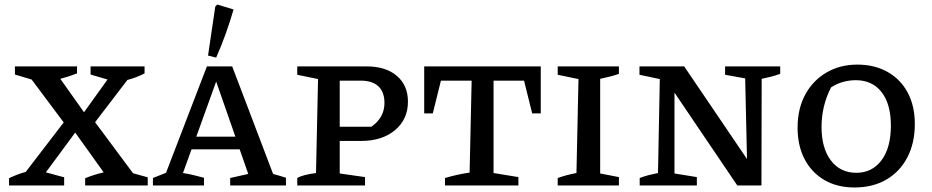

<svg xmlns="http://www.w3.org/2000/svg" viewBox="-20 -821 4125 850"><path d="M20 0V-32Q57 -50 94 -60L262 -279L120 -469L46 -491V-527H321V-496Q285 -482 247 -472L352 -324L456 -469L381 -491V-527H620V-496Q583 -477 544 -467L401 -280L569 -54L634 -36V0H357V-32Q396 -48 439 -58L313 -234L183 -58L264 -36V0Z M1189 -51Q1204 -47 1214 -44Q1224 -41 1246 -34V0H999V-33L1079 -51L1041 -160H828L790 -55Q816 -51 838 -45.5Q860 -40 883 -34V0H657V-33L715 -56L896 -527H1008ZM849 -216H1022L937 -460ZM937 -566 901 -575 933 -792 942 -801 1014 -779Q998 -724 979 -671Q960 -618 937 -566Z M1604 -527Q1688 -527 1737 -485Q1786 -443 1786 -371Q1786 -293 1729 -245Q1672 -197 1578 -197H1484V-53L1596 -37V0H1296V-33Q1310 -41 1330 -46Q1350 -51 1379 -55L1388 -471L1296 -490V-527ZM1577 -464H1484V-260H1624Q1682 -300 1682 -365Q1682 -414 1655 -439Q1628 -464 1577 -464Z M2374 -527V-319H2336L2300 -464H2165V-55L2275 -37V0H1950V-33Q1977 -41 2004.5 -47Q2032 -53 2059 -57L2068 -464H1932L1896 -319H1858V-527Z M2449 0V-33Q2469 -40 2489.5 -45.5Q2510 -51 2532 -55L2541 -471L2449 -490V-527H2720V-494Q2703 -488 2684 -483Q2665 -478 2637 -472V-53L2720 -37V0Z M3190 -527H3434V-494Q3411 -486 3393.5 -481.5Q3376 -477 3352 -472L3351 0H3244L2966 -411V-53L3065 -37V0H2812V-33Q2833 -41 2852.5 -46Q2872 -51 2893 -55L2901 -471L2811 -490V-527H3009L3287 -117L3279 -474L3190 -490Z M3763 9Q3687 9 3630.5 -23.5Q3574 -56 3542.5 -115.5Q3511 -175 3511 -256Q3511 -340 3545 -402.5Q3579 -465 3639 -500Q3699 -535 3775 -535Q3852 -535 3909.5 -502.5Q3967 -470 3998.5 -411Q4030 -352 4030 -272Q4030 -188 3997 -124.5Q3964 -61 3904 -26Q3844 9 3763 9ZM3771 -56Q3841 -56 3882.5 -111.5Q3924 -167 3924 -265Q3924 -360 3883 -413Q3842 -466 3768 -466Q3741 -466 3713 -458.5Q3685 -451 3659 -434Q3617 -352 3617 -259Q3617 -165 3658.5 -110.5Q3700 -56 3771 -56Z"/></svg>

Font: Piazzolla SC Medium
Style: Regular
Weight: 500
Designer: Juan Pablo del Peral
Foundry: Huerta Tipografica
Version: Version 1.330